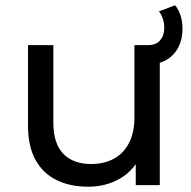

<svg xmlns="http://www.w3.org/2000/svg" viewBox="-20 -701 725 727"><path d="M314 6Q246 6 194.5 -19Q143 -44 114.5 -95.5Q86 -147 86 -225V-530H182V-236Q182 -158 219.5 -119Q257 -80 325 -80Q375 -80 412 -100.5Q449 -121 469 -160.5Q489 -200 489 -256V-530H585V0H494V-143L509 -105Q483 -52 431 -23Q379 6 314 6ZM520 -457V-530H538Q571 -530 586.5 -548.5Q602 -567 602 -595Q602 -614 596.5 -630Q591 -646 582 -658L643 -681Q657 -664 664 -641Q671 -618 671 -592Q671 -532 636 -494.5Q601 -457 538 -457Z"/></svg>

Font: Montserrat Thin Medium
Style: Regular
Weight: 500
Version: Version 9.000